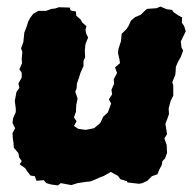

<svg xmlns="http://www.w3.org/2000/svg" viewBox="-20 -539 585 584"><path d="M156 25 135 22 121 18 113 9 91 11 86 -3 73 -5 62 -19 56 -28 40 -39 46 -49 38 -61 36 -73 22 -90 21 -105 19 -118 18 -134 26 -149 18 -165 20 -180 28 -198V-209L25 -232L30 -259L39 -272L36 -285L46 -303V-318L39 -328L47 -347L46 -360L48 -381L44 -392L51 -411L54 -440L61 -458L66 -474L72 -485L81 -497L97 -506H120L137 -512L147 -513L159 -517L192 -516L195 -507L211 -504L212 -491L225 -480L230 -471L243 -459L240 -449L242 -437L248 -425L240 -405L238 -386L239 -365L234 -354V-338L225 -318L220 -302L214 -285L213 -270L209 -260L216 -239L212 -220L211 -199L205 -182L213 -170L205 -156L218 -147L241 -144L266 -149L283 -163L286 -167L294 -184L308 -197L318 -224L311 -237L321 -252L319 -266L327 -284L326 -298L336 -317L330 -334L345 -347L343 -360L339 -377L340 -389L348 -414L350 -436L365 -451L371 -460L378 -476L391 -487L408 -494L419 -505L427 -512L456 -514L468 -519L487 -511L503 -509L508 -502L521 -493L534 -486L533 -470L540 -460L545 -444L530 -413L532 -395L537 -385L530 -366L521 -350L515 -336L514 -319L513 -311L504 -289L507 -279V-261V-248L499 -232L493 -209L494 -192L488 -175L483 -162L486 -145L488 -131L480 -118L487 -98L488 -74L482 -57L474 -49L472 -37L464 -22L459 -9L442 -3L428 11L413 18L403 20L368 16L366 12L346 6L339 -4L317 -16L296 -4L283 1L265 9L254 13L242 14L216 18L197 24L165 18Z"/></svg>

Font: Winky Rough ExtraBold
Style: Italic
Weight: 800
Italic angle: -8.97852°
Designer: Simon Atzbach
Foundry: typofactur
Version: Version 1.206; ttfautohint (v1.8.4.7-5d5b)